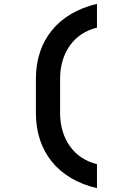

<svg xmlns="http://www.w3.org/2000/svg" viewBox="-20 -860 640 1000"><path d="M485 120V-5C367 -33 293 -135 293 -271V-450C293 -587 367 -688 485 -716V-840C283 -792 167 -650 167 -450V-271C167 -70 283 73 485 120Z"/></svg>

Font: JetBrains Mono
Style: Bold
Weight: 558
Monospace: yes
Designer: Philipp Nurullin, Konstantin Bulenkov
Foundry: JetBrains
Version: Version 2.305